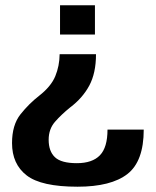

<svg xmlns="http://www.w3.org/2000/svg" viewBox="-20 -613 588 726"><path d="M343 -408H205.5Q205 -363.5 189 -324.8Q173 -286 127.5 -250.5Q89.5 -221 57.5 -180.8Q25.5 -140.5 25.5 -72Q25.5 7.5 80.8 50.2Q136 93 273 93Q400 93 461.8 45Q523.5 -3 523.5 -123H386.5Q386.5 -55.5 357.8 -25.8Q329 4 270.5 4Q211.5 4 187.8 -18.5Q164 -41 164 -84.5Q164 -125 188 -152.5Q212 -180 245.5 -207Q292 -242 317.5 -289.2Q343 -336.5 343 -408ZM339 -482.5V-593H207V-482.5Z"/></svg>

Font: Anybody UltraCondensed Thin SemiBold
Style: Regular
Weight: 600
Version: Version 1.111